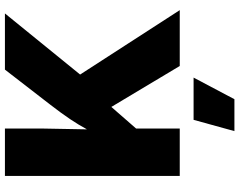

<svg xmlns="http://www.w3.org/2000/svg" viewBox="-118 -650 995 799"><g transform="rotate(-90 379.5 -250.5)"><path d="M46.9 0V-727.5H244.1V-571.3L240.7 -386.2Q259.8 -421.4 283.9 -457.3Q308.1 -493.2 344.7 -540.5L489.3 -727.5H723.1L468.8 -414.6L736.8 0H504.4L334 -284.7L244.1 -181.6V0ZM233.4 227.5 280.3 57.6H456.1L366.2 227.5Z"/></g></svg>

Font: Inter Black
Style: Regular
Weight: 900
Designer: Rasmus Andersson
Foundry: rsms
Version: Version 4.000;git-a52131595